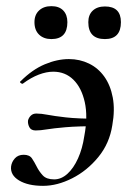

<svg xmlns="http://www.w3.org/2000/svg" viewBox="-20 -591 413 624"><path d="M120 13Q71 13 42 -4.5Q13 -22 16 -50Q18 -65 28.5 -76.5Q39 -88 57 -88Q76 -88 84 -76Q92 -64 99 -50Q107 -34 119 -21Q131 -8 156 -8Q179 -8 199 -26Q219 -44 233.5 -76Q248 -108 254 -149Q266 -212 255.5 -259Q245 -306 218.5 -332Q192 -358 153 -358Q131 -358 106 -348.5Q81 -339 54 -319Q51 -318 47 -321.5Q43 -325 47 -327Q85 -365 125.5 -382Q166 -399 204 -399Q239 -399 269 -384.5Q299 -370 319 -342Q339 -314 346.5 -274Q354 -234 345 -184Q336 -125 299.5 -80.5Q263 -36 214.5 -11.5Q166 13 120 13ZM96 -167Q81 -167 75.5 -177.5Q70 -188 71 -199Q73 -208 80 -215Q87 -222 98 -222Q114 -222 134.5 -218Q155 -214 194 -209.5Q233 -205 305 -205V-181Q233 -181 193 -177.5Q153 -174 132 -170.5Q111 -167 96 -167ZM147 -464Q122 -464 107 -478.5Q92 -493 92 -519Q92 -543 107 -557Q122 -571 147 -571Q172 -571 185.5 -557Q199 -543 199 -519Q199 -464 147 -464ZM321 -464Q267 -464 267 -519Q267 -543 281.5 -556.5Q296 -570 321 -570Q373 -570 373 -519Q373 -464 321 -464Z"/></svg>

Font: Cormorant Garamond Light
Style: Italic
Weight: 300
Italic angle: -10°
Designer: Christian Thalmann (Catharsis Fonts)
Foundry: Catharsis Fonts
Version: Version 4.001